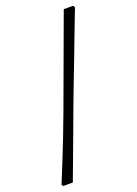

<svg xmlns="http://www.w3.org/2000/svg" viewBox="-157 -736 646 908"><g transform="rotate(-20 165.5 -282.5)"><path d="M339 -665Q339 -665 327 -634.5Q315 -604 296 -553.5Q277 -503 254 -443Q231 -383 208 -323.5Q185 -264 167 -215Q144 -153 122.5 -95Q101 -37 83.5 9.5Q66 56 56 83Q46 110 46 110H-2L-8 102Q-8 102 4 72.5Q16 43 35.5 -5Q55 -53 77.5 -111Q100 -169 121 -226L286 -675H333Z"/></g></svg>

Font: Alegreya
Style: Italic
Weight: 400
Italic angle: -7°
Designer: Juan Pablo del Peral
Foundry: Huerta Tipografica
Version: Version 2.009